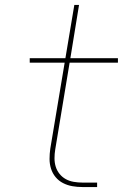

<svg xmlns="http://www.w3.org/2000/svg" viewBox="-20 -755 540 775"><path d="M313 0Q292 0 272 -3.5Q252 -7 234.5 -16Q217 -25 204.5 -40Q192 -55 186 -74Q180 -93 180 -113.5Q180 -134 183 -155L241 -502H100V-520H244L280 -735H299L264 -520H456V-502H261L203 -152Q200 -134 200 -116Q200 -98 205 -82Q210 -66 220.5 -53Q231 -40 245.5 -32Q260 -24 277.5 -21Q295 -18 313 -18H372V0Z"/></svg>

Font: Iosevka SS04 Thin
Style: Italic
Weight: 100
Italic angle: -9°
Monospace: yes
Designer: Belleve Invis
Foundry: Belleve Invis
Version: Version 19.0.0; ttfautohint (v1.8.4)